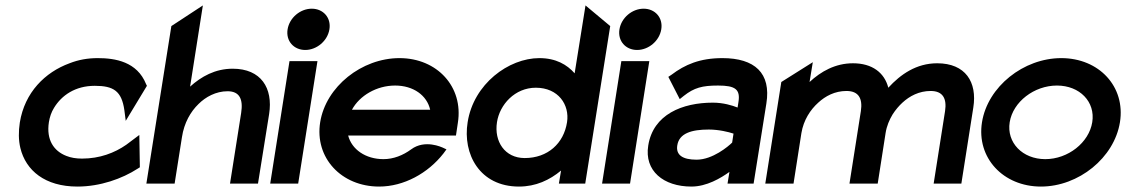

<svg xmlns="http://www.w3.org/2000/svg" viewBox="-20 -676 4147 707"><path d="M55 -131C75 -48 146 11 265 11C349 11 430 -18 487 -55L495 -60L493 -179L445 -143C402 -113 347 -92 282 -92C261 -92 241 -95 224 -102C178 -120 150 -161 160 -226C163 -245 169 -263 179 -279C207 -325 257 -360 329 -360C398 -360 428 -341 438 -270L443 -231L521 -360L518 -366C485 -449 404 -462 340 -462C303 -462 269 -456 236 -443C146 -410 71 -336 53 -225C48 -192 48 -160 55 -131Z M623 0 650 -171C658 -224 682 -265 711 -293C737 -319 775 -340 818 -340C862 -340 876 -311 868 -260L827 0H930L971 -256C986 -352 941 -423 837 -423C772 -423 721 -394 680 -357L727 -656L611 -580L519 0Z M1104 -492C1146 -492 1186 -525 1193 -568C1200 -611 1170 -644 1128 -644C1086 -644 1046 -611 1039 -568C1032 -525 1062 -492 1104 -492ZM1078 0 1149 -451H1046L975 0Z M1376 11C1467 11 1556 -38 1613 -111L1624 -126L1609 -133C1608 -133 1545 -164 1494 -126C1464 -104 1429 -90 1392 -90C1326 -90 1275 -126 1262 -177H1659L1666 -224C1687 -356 1590 -462 1451 -462C1312 -462 1180 -357 1159 -226C1138 -95 1237 11 1376 11ZM1435 -361C1502 -361 1552 -325 1564 -272H1276C1304 -324 1367 -361 1435 -361Z M1891 11C1953 11 2004 -13 2046 -48L2038 0H2135L2227 -580L2136 -656L2096 -406C2068 -438 2027 -462 1966 -462C1853 -462 1724 -367 1702 -226C1683 -109 1746 11 1891 11ZM1953 -353C2036 -353 2078 -290 2068 -226C2056 -148 1997 -94 1912 -94C1839 -94 1799 -155 1810 -226C1820 -291 1876 -353 1953 -353Z M2326 -492C2368 -492 2408 -525 2415 -568C2422 -611 2392 -644 2350 -644C2308 -644 2268 -611 2261 -568C2254 -525 2284 -492 2326 -492ZM2300 0 2371 -451H2268L2197 0Z M2526 11C2582 11 2634 -20 2666 -43L2659 0H2755L2802 -295C2820 -407 2759 -462 2640 -462C2557 -462 2502 -438 2453 -401L2441 -393L2483 -311L2498 -323C2536 -353 2566 -361 2624 -361C2688 -361 2707 -347 2699 -299L2696 -280C2676 -288 2643 -298 2605 -298C2493 -298 2385 -255 2367 -140C2352 -47 2423 11 2526 11ZM2590 -199C2627 -199 2663 -190 2681 -184L2676 -151C2662 -137 2604 -88 2545 -88C2494 -88 2468 -105 2474 -141C2481 -185 2526 -199 2590 -199Z M2902 0 2931 -186C2939 -234 2964 -272 2993 -298C3019 -322 3054 -341 3097 -341C3142 -341 3157 -313 3150 -267L3108 0H3212L3241 -186C3245 -212 3255 -235 3267 -255C3278 -272 3290 -286 3303 -298C3329 -322 3364 -341 3407 -341C3452 -341 3467 -313 3460 -267L3418 0H3520L3564 -280C3579 -374 3535 -443 3431 -443C3354 -443 3296 -402 3251 -353C3237 -408 3192 -443 3121 -443C3056 -443 3003 -413 2961 -374L2973 -447L2857 -374L2798 0Z M3813 11C3952 11 4083 -95 4104 -226C4125 -357 4027 -462 3888 -462C3749 -462 3617 -357 3596 -226C3575 -95 3674 11 3813 11ZM3872 -361C3956 -361 4014 -301 4002 -226C3990 -151 3913 -90 3829 -90C3745 -90 3686 -151 3698 -226C3710 -301 3788 -361 3872 -361Z"/></svg>

Font: Charger Pro
Style: BlkObl
Weight: 900
Designer: Jasper
Foundry: Cannot Into Space Fonts
Version: Version 1.09